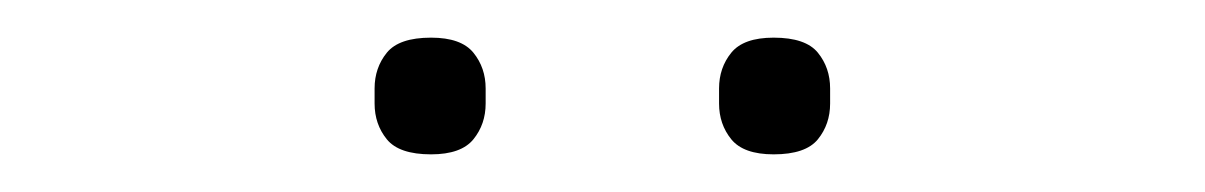

<svg xmlns="http://www.w3.org/2000/svg" viewBox="-20 -718 640 102"><path d="M209 -636Q192 -636 185.5 -644Q179 -652 179 -663V-671Q179 -682 185.5 -690Q192 -698 209 -698Q225 -698 231.5 -690Q238 -682 238 -671V-663Q238 -652 231.5 -644Q225 -636 209 -636ZM391 -636Q375 -636 368.5 -644Q362 -652 362 -663V-671Q362 -682 368.5 -690Q375 -698 391 -698Q408 -698 414.5 -690Q421 -682 421 -671V-663Q421 -652 414.5 -644Q408 -636 391 -636Z"/></svg>

Font: IBM Plex Sans ExtLt
Style: Regular
Weight: 200
Designer: Mike Abbink, Paul van der Laan, Pieter van Rosmalen
Foundry: Bold Monday
Version: Version 3.005